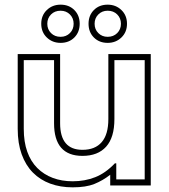

<svg xmlns="http://www.w3.org/2000/svg" viewBox="-20 -783 727 824"><path d="M82 -230Q82 -174 97 -132Q112 -90 140 -62Q168 -34 206.5 -19.5Q245 -5 292 -5Q344 -5 388.5 -22.5Q433 -40 473 -82H479V-13H601V-525H471V-272Q471 -193 435.5 -153.5Q400 -114 334 -114Q212 -114 212 -254V-525H82ZM56 -551H238V-254Q238 -140 334 -140Q388 -140 416.5 -173Q445 -206 445 -272V-551H627V13H453V-33Q421 -8 385 6.5Q349 21 292 21Q239 21 195.5 5Q152 -11 121 -42.5Q90 -74 73 -121Q56 -168 56 -230ZM183 -681Q183 -657 199 -641Q215 -625 240 -625Q264 -625 280 -641Q296 -657 296 -681Q296 -705 280 -721Q264 -737 240 -737Q215 -737 199 -721Q183 -705 183 -681ZM157 -681Q157 -717 181 -740Q205 -763 240 -763Q276 -763 299 -740Q322 -717 322 -681Q322 -645 299 -622Q276 -599 240 -599Q205 -599 181 -622Q157 -645 157 -681ZM386 -681Q386 -657 402 -641Q418 -625 442 -625Q467 -625 483 -641Q499 -657 499 -681Q499 -705 483 -721Q467 -737 442 -737Q418 -737 402 -721Q386 -705 386 -681ZM360 -681Q360 -717 383 -740Q406 -763 442 -763Q477 -763 501 -740Q525 -717 525 -681Q525 -645 501 -622Q477 -599 442 -599Q406 -599 383 -622Q360 -645 360 -681Z"/></svg>

Font: CMG Sans Outline
Style: Outline
Weight: 700
Designer: Julieta Ulanovsky
Foundry: Julieta Ulanovsky
Version: Version 7.200